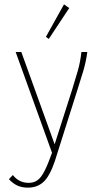

<svg xmlns="http://www.w3.org/2000/svg" viewBox="-20 -688 478 882"><path d="M108 174Q80 174 59 164Q38 154 21 135L39 116Q67 152 112 152Q135 152 152 140Q169 128 184.5 97.5Q200 67 219 14L52 -449H78L231 -25L311 -275Q325 -320 337 -361.5Q349 -403 354 -449H381Q375 -403 362 -360Q349 -317 334 -270L232 52Q209 120 180.5 147Q152 174 108 174ZM204 -509 191 -519 274 -668 298 -651Z"/></svg>

Font: Inconsolata SemiCondensed ExtraLight
Style: Regular
Weight: 200
Width: 4
Monospace: yes
Designer: Raph Levien, Cyreal, Brenton Simpson
Foundry: Raph Levien, Cyreal, Google
Version: Version 3.100; ttfautohint (v1.8.4.7-5d5b)